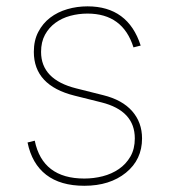

<svg xmlns="http://www.w3.org/2000/svg" viewBox="-20 -574 533 605"><path d="M66.8 -125 89.5 -130.7Q114 -11.4 245.7 -11.4Q275.2 -11.4 303.6 -18.6Q332 -25.9 354.6 -41.4Q377.1 -56.8 391 -80.8Q404.8 -104.8 404.8 -137.8Q404.8 -225.1 299.7 -251.4L214.5 -272.7Q86.6 -304.7 86.6 -410.5Q86.6 -446.7 100.7 -473.5Q114.7 -500.4 138.1 -518.3Q161.6 -536.2 192.1 -545.1Q222.7 -554 255.7 -554Q383.5 -554 423.3 -430.4L400.6 -424.7Q367.2 -531.2 255.7 -531.2Q227.6 -531.2 201.3 -524.1Q175.1 -517 154.7 -502.1Q134.2 -487.2 121.8 -464.5Q109.4 -441.8 109.4 -410.5Q109.4 -323.2 220.2 -295.5L305.4 -274.1Q365.4 -259.2 396.5 -223.7Q427.6 -188.2 427.6 -137.8Q427.6 -71 376.8 -29.8Q326 11.4 245.7 11.4Q170.5 11.4 125.5 -23.3Q80.6 -57.9 66.8 -125Z"/></svg>

Font: Inter P Thin
Style: Regular
Weight: 100
Designer: Rasmus Andersson
Foundry: rsms
Version: Version 3.018;git-588b23468